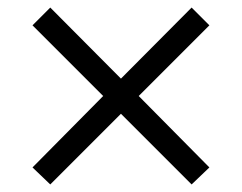

<svg xmlns="http://www.w3.org/2000/svg" viewBox="-20 -539 640 508"><path d="M113 -51 66 -96 253 -285 66 -472 113 -519 300 -331 487 -519 534 -472 347 -285 534 -96 487 -51 300 -238Z"/></svg>

Font: Nunito Sans 7pt
Style: Regular
Weight: 400
Designer: Vernon Adams
Foundry: Vernon Adams
Version: Version 3.101;gftools[0.9.27]